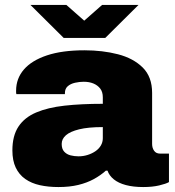

<svg xmlns="http://www.w3.org/2000/svg" viewBox="-20 -743 707 775"><path d="M216 12Q175 12 141 4.5Q107 -3 82 -20.5Q57 -38 43.5 -66.5Q30 -95 30 -136Q30 -195 54.5 -232Q79 -269 126 -289Q173 -309 240.5 -316.5Q308 -324 395 -324V-350Q395 -372 384.5 -385.5Q374 -399 357 -406Q340 -413 318 -413Q301 -413 283 -409Q265 -405 253.5 -395Q242 -385 242 -367V-363H46Q45 -367 45 -370Q45 -373 45 -377Q45 -426 76.5 -462.5Q108 -499 169.5 -519.5Q231 -540 321 -540Q394 -540 456 -524Q518 -508 556 -470.5Q594 -433 594 -368V-162Q594 -146 602 -134.5Q610 -123 626 -123H662V-8Q650 -1 622.5 5.5Q595 12 558 12Q518 12 488 4Q458 -4 439.5 -19Q421 -34 414 -54H407Q386 -35 358.5 -20Q331 -5 296 3.5Q261 12 216 12ZM297 -112Q316 -112 333.5 -117.5Q351 -123 365 -132.5Q379 -142 387 -155.5Q395 -169 395 -185V-230Q336 -230 299.5 -221Q263 -212 246 -197Q229 -182 229 -162Q229 -142 239 -131Q249 -120 264.5 -116Q280 -112 297 -112ZM103 -723H248L349 -634H291L392 -723H539L405 -590H237Z"/></svg>

Font: Archivo SemiBold Black
Style: Regular
Weight: 900
Version: Version 2.001